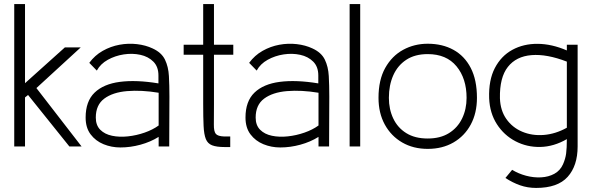

<svg xmlns="http://www.w3.org/2000/svg" viewBox="-20 -720 2910 944"><path d="M50 0V-700H103V-311L299 -487H377L159 -287L381 0H321L118 -253L103 -241V0Z M572 5Q528 5 489 -11Q450 -27 425.5 -59.5Q401 -92 401 -142Q401 -222 445 -264.5Q489 -307 569.5 -317.5Q650 -328 759 -310V-349Q759 -392 734 -417Q709 -442 670 -450.5Q631 -459 588.5 -452.5Q546 -446 510 -426Q474 -406 456 -373L419 -411Q446 -448 485 -470Q524 -492 567.5 -500Q611 -508 653.5 -503Q696 -498 730 -482Q774 -462 791 -427Q808 -392 810.5 -346Q813 -300 813 -245L812 0H760V-47Q720 -22 670.5 -8.5Q621 5 572 5ZM760 -103V-264Q675 -278 604.5 -272Q534 -266 492.5 -235Q451 -204 451 -142Q451 -104 473 -82Q495 -60 531 -52.5Q567 -45 609 -49.5Q651 -54 691 -68Q731 -82 760 -103Z M979 -208V-451H883V-500H979V-700H1032V-500H1127V-451H1032V-208Q1032 -142 1031.5 -108Q1031 -74 1041 -62Q1051 -50 1082 -49H1112V3H1085Q1045 3 1023 -5.5Q1001 -14 992 -36.5Q983 -59 981 -100.5Q979 -142 979 -208Z M1358 5Q1314 5 1275 -11Q1236 -27 1211.5 -59.5Q1187 -92 1187 -142Q1187 -222 1231 -264.5Q1275 -307 1355.5 -317.5Q1436 -328 1545 -310V-349Q1545 -392 1520 -417Q1495 -442 1456 -450.5Q1417 -459 1374.5 -452.5Q1332 -446 1296 -426Q1260 -406 1242 -373L1205 -411Q1232 -448 1271 -470Q1310 -492 1353.5 -500Q1397 -508 1439.5 -503Q1482 -498 1516 -482Q1560 -462 1577 -427Q1594 -392 1596.5 -346Q1599 -300 1599 -245L1598 0H1546V-47Q1506 -22 1456.5 -8.5Q1407 5 1358 5ZM1546 -103V-264Q1461 -278 1390.5 -272Q1320 -266 1278.5 -235Q1237 -204 1237 -142Q1237 -104 1259 -82Q1281 -60 1317 -52.5Q1353 -45 1395 -49.5Q1437 -54 1477 -68Q1517 -82 1546 -103Z M1751 0H1699V-700H1751Z M2083 12Q2012 12 1957.5 -19.5Q1903 -51 1872 -107.5Q1841 -164 1841 -239Q1841 -327 1874 -386Q1907 -445 1962 -475Q2017 -505 2083 -505Q2155 -505 2209.5 -475Q2264 -445 2294.5 -386Q2325 -327 2325 -239Q2325 -164 2294.5 -107.5Q2264 -51 2209.5 -19.5Q2155 12 2083 12ZM2083 -39Q2145 -39 2187.5 -65.5Q2230 -92 2252 -137.5Q2274 -183 2274 -239Q2274 -334 2224.5 -394Q2175 -454 2083 -454Q2020 -454 1977.5 -426Q1935 -398 1913.5 -349.5Q1892 -301 1892 -239Q1892 -183 1913.5 -137.5Q1935 -92 1977.5 -65.5Q2020 -39 2083 -39Z M2616 204Q2574 204 2537 191Q2500 178 2465 155L2498 115Q2529 134 2566.5 144Q2604 154 2640.5 152Q2677 150 2705.5 134.5Q2734 119 2748 88Q2760 61 2763.5 34.5Q2767 8 2767 -36Q2703 1 2637 2.5Q2571 4 2514.5 -25.5Q2458 -55 2423 -109.5Q2388 -164 2385 -237Q2382 -326 2413 -385.5Q2444 -445 2499 -475Q2554 -505 2623.5 -504.5Q2693 -504 2767 -472V-500H2820V0Q2820 95 2771 149.5Q2722 204 2616 204ZM2438 -237Q2440 -177 2469.5 -135Q2499 -93 2547.5 -72.5Q2596 -52 2653.5 -56.5Q2711 -61 2767 -92V-417Q2669 -455 2593.5 -449Q2518 -443 2477 -391Q2436 -339 2438 -237Z"/></svg>

Font: Kulim Park ExtraLight
Style: Regular
Weight: 275
Designer: Noponies / Dale Sattler
Foundry: Noponies
Version: Version 1.000; ttfautohint (v1.8.3)